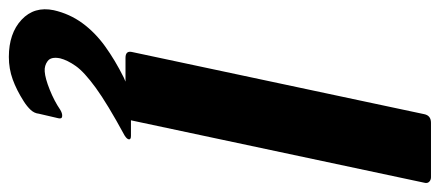

<svg xmlns="http://www.w3.org/2000/svg" viewBox="-374 -420 970 423"><g transform="rotate(90 110.5 -208.0)"><path d="M164 -14Q161 0 146 0H26Q10 0 13 -14L150 -658Q153 -673 169 -673H289Q295 -673 299 -669Q303 -665 301 -658ZM24 257Q-28 257 -58 229Q-88 201 -79 158Q-71 123 -50.5 95Q-30 67 0.5 45Q31 23 69 4Q82 -2 96.5 -7Q111 -12 127 -12H198Q206 -12 205.5 -7.5Q205 -3 197 2Q127 40 92 65.5Q57 91 44 109.5Q31 128 27 144Q23 164 33 171.5Q43 179 56 178Q71 177 96 167Q121 157 140 144Q148 139 154.5 139.5Q161 140 159 148L149 191Q148 201 140.5 209Q133 217 122 224Q97 240 73.5 248.5Q50 257 24 257Z"/></g></svg>

Font: Glory Thin ExtraBold
Style: Italic
Weight: 800
Italic angle: -12°
Version: Version 1.011